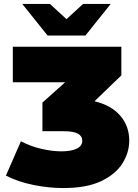

<svg xmlns="http://www.w3.org/2000/svg" viewBox="-20 -937 697 973"><path d="M300 16Q226 16 148 0Q70 -16 10 -47L86 -221Q136 -195 190.5 -182.5Q245 -170 291 -170Q340 -170 368.5 -183.5Q397 -197 397 -224Q397 -247 375 -259.5Q353 -272 304 -272H195V-417L310 -520H45V-700H595V-555L459 -424Q545 -403 590 -350Q635 -297 635 -225Q635 -164 600.5 -109Q566 -54 492.5 -19Q419 16 300 16ZM221 -757 93 -917H233L317 -840L401 -917H541L413 -757Z"/></svg>

Font: Montserrat Black
Style: Regular
Weight: 900
Designer: Julieta Ulanovsky
Foundry: Julieta Ulanovsky
Version: Version 9.000; ttfautohint (v1.8.4.7-5d5b)